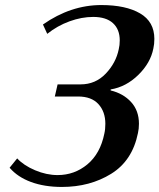

<svg xmlns="http://www.w3.org/2000/svg" viewBox="-20 -730 631 760"><path d="M18 -66 48 -103Q74 -75 119 -56Q164 -37 208 -37Q275 -37 326 -79.5Q377 -122 393 -201Q397 -218 397 -240Q397 -288 369.5 -318Q342 -348 289 -348H197L208 -396H299Q358 -396 398.5 -438.5Q439 -481 450 -535Q454 -551 454 -570Q454 -614 427 -638.5Q400 -663 349 -663Q303 -663 255 -645.5Q207 -628 167 -596L150 -633Q260 -710 381 -710Q478 -710 534.5 -677Q591 -644 591 -576Q591 -555 587 -538Q576 -481 527.5 -433.5Q479 -386 418 -376V-372Q468 -360 499 -326Q530 -292 530 -240Q530 -220 526 -203Q504 -94 420 -42Q336 10 225 10Q156 10 103 -9.5Q50 -29 18 -66Z"/></svg>

Font: Trirong SemiBold
Style: Italic
Weight: 600
Italic angle: -12°
Designer: Katatrad Team
Foundry: CadsonDemak
Version: Version 1.001